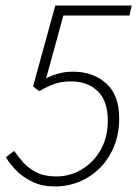

<svg xmlns="http://www.w3.org/2000/svg" viewBox="-20 -659 502 691"><path d="M178 12Q132 12 98 -4Q64 -20 40 -44Q16 -68 1 -93L31 -116Q45 -95 64 -74Q83 -53 111.5 -38.5Q140 -24 183 -24Q232 -24 274.5 -49.5Q317 -75 342.5 -120Q368 -165 368 -225Q368 -296 331.5 -331Q295 -366 236 -366Q201 -366 176 -357Q151 -348 121 -331L99 -348L179 -639H454L446 -603H208L146 -377Q165 -387 189.5 -394Q214 -401 243 -401Q315 -401 362 -359Q409 -317 409 -233Q409 -178 390.5 -132.5Q372 -87 339.5 -54.5Q307 -22 265.5 -5Q224 12 178 12Z"/></svg>

Font: Source Sans 3 ExtraLight Light
Style: Italic
Weight: 300
Italic angle: -11°
Version: Version 3.052;hotconv 1.1.0;makeotfexe 2.6.0